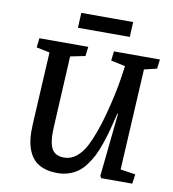

<svg xmlns="http://www.w3.org/2000/svg" viewBox="-95 -961 955 1058"><g transform="rotate(10 382.5 -432.0)"><path d="M273.9 -877.9H564L560.1 -793.9H270ZM637.2 -65.9 721.2 -53.2 713.9 0H540L533.2 -12.2L569.8 -365.2H565.9Q553.7 -313 543 -273.4Q532.2 -233.9 518.1 -192.4Q503.9 -150.9 489 -121.3Q474.1 -91.8 454.1 -64.9Q434.1 -38.1 411.4 -21.5Q388.7 -4.9 359.9 4.6Q331.1 14.2 296.9 14.2Q252.9 14.2 220.2 2.4Q187.5 -9.3 167 -30Q146.5 -50.8 134.3 -81.5Q122.1 -112.3 118.4 -147.9Q114.7 -183.6 117.2 -228L139.2 -632.8L64.9 -647.9L70.8 -700.2H344.2L337.9 -647.9L254.9 -630.9L233.9 -230Q229.5 -148.9 248.5 -112.5Q267.6 -76.2 318.8 -76.2Q356 -76.2 387 -101.1Q418 -126 439.9 -168.9Q476.6 -240.7 507.6 -356.2Q538.6 -471.7 553.2 -569.8L562 -630.9L481.9 -647.9L487.8 -700.2H745.1L738.8 -647.9L668 -630.9Z"/></g></svg>

Font: Literata Book SemiBold
Style: Italic
Weight: 600
Italic angle: -3°
Designer: Latin by Veronika Burian and Jose Scaglione. Greek by Irene Vlachou. Cyrillic by Vera Evstafieva
Foundry: TypeTogether
Version: Version 1.003;PS 001.003;hotconv 1.0.88;makeotf.lib2.5.64775